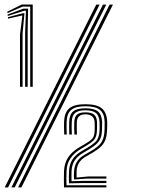

<svg xmlns="http://www.w3.org/2000/svg" viewBox="-44 -820 735 840"><path d="M88.2 -440.2V-791.2H55L-11.2 -762.5L-11.8 -769L51 -800.2H99.2V-440.2ZM66 -440.2V-677.2L69.5 -773H61.8L-10 -750.2L-10.8 -756.5L58.2 -782.2H78.8L77 -681.8V-440.2ZM43.5 -440.2V-668.2L53.8 -751.8L51.2 -752L-9 -738.5L-9.5 -744.8L55.5 -762H63L54.8 -672.8V-440.2ZM5.8 0 406.5 -800H421L20.2 0ZM-23.5 0 377.2 -800H391.8L-8.8 0ZM35 0 435.5 -800H450.2L49.5 0ZM280 -34.8Q278.5 -48.8 280 -70.5Q282.5 -117.2 323.2 -141.2L349 -156.2Q374 -170.2 389.5 -184.9Q405 -199.5 410.5 -225Q412.8 -235 413.5 -253.6Q414.2 -272.2 413.8 -286.8Q412.8 -323.2 393.2 -339.2Q373.8 -355.2 329.2 -355.2Q287.2 -355.2 268.1 -339.6Q249 -324 247.5 -288Q247 -274.5 247.2 -261.9Q247.5 -249.2 248 -231.5H237Q236.2 -253.5 236.1 -263.8Q236 -274 236.5 -288.2Q238 -328.5 259.4 -346.2Q280.8 -364 329.2 -364Q380.2 -364 401.9 -345.5Q423.5 -327 425 -286.8Q425.5 -270 424.4 -251Q423.2 -232 421 -221.8Q415 -196 399 -180.2Q383 -164.5 354 -147.8L328 -132.8Q293.8 -112.2 291.2 -72.8Q291 -63.5 291 -58.1Q291 -52.8 291 -43L342.2 -48H421.5V-38.5H333.2ZM257.8 -18Q256.5 -45 258 -71.5Q259.2 -99.2 272 -120.8Q284.8 -142.2 313.2 -159L339.2 -174.2Q358.8 -185.8 371.9 -197.5Q385 -209.2 389.2 -230.5Q391.2 -239 391.8 -256.6Q392.2 -274.2 391.5 -286.2Q390 -314 375.5 -325.8Q361 -337.5 329.2 -337.5Q298.5 -337.5 284.8 -325.8Q271 -314 270 -287.8Q269.2 -275 269.5 -262.1Q269.8 -249.2 270.2 -231.5H259.2Q258.5 -248.5 258.4 -262Q258.2 -275.5 258.8 -288Q260 -319 276.2 -332.6Q292.5 -346.2 329.2 -346.2Q368.2 -346.2 384.8 -332.2Q401.2 -318.2 402.8 -286.2Q403.2 -272.2 402.4 -254.4Q401.5 -236.5 399.5 -227.2Q394.5 -206.8 381.9 -193.8Q369.2 -180.8 343.8 -165.5L317.8 -150Q292.8 -134.8 281.4 -115.6Q270 -96.5 269 -71Q268.8 -57.5 268.6 -47.1Q268.5 -36.8 269 -27.2L322.8 -28.8H421.5V-19H312ZM236 0Q235.2 -22 235.5 -38.6Q235.8 -55.2 236.2 -72.2Q237.5 -104.8 253.5 -130.4Q269.5 -156 303.8 -176L329.5 -191Q348.8 -202.2 357.6 -211.2Q366.5 -220.2 368.8 -235Q370.2 -242.5 370.5 -258.9Q370.8 -275.2 370 -285.8Q367.8 -319.8 329.2 -319.8Q294.5 -319.8 292.2 -287.5Q291.5 -275.2 291.8 -262.6Q292 -250 292.5 -231.5H281.5Q281 -247.5 280.6 -260.2Q280.2 -273 281 -287.5Q282.2 -309.5 293.5 -319Q304.8 -328.5 329.2 -328.5Q355.8 -328.5 367.5 -318.8Q379.2 -309 380.5 -286Q381 -275 380.5 -258Q380 -241 378.5 -233.5Q375 -214.5 363.9 -204.2Q352.8 -194 334.5 -183L308.8 -167.8Q280.8 -150.8 264.5 -127.6Q248.2 -104.5 247.2 -71.5Q245.8 -39 247 -9.5H421.5V0Z"/></svg>

Font: Big Shoulders Inline Text
Style: Regular
Weight: 400
Designer: Patric King
Foundry: XO Type Co
Version: Version 1.000